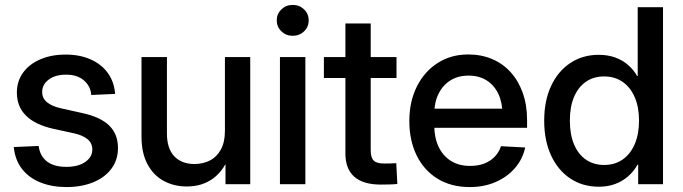

<svg xmlns="http://www.w3.org/2000/svg" viewBox="-20 -757 2806 789"><path d="M253.4 11.7Q194.3 11.7 147.2 -6.8Q100.1 -25.4 71 -62Q42 -98.6 36.6 -152.8L138.7 -157.2Q144.5 -115.2 173.3 -93.3Q202.1 -71.3 252 -71.3Q301.8 -71.3 330.6 -91.6Q359.4 -111.8 359.4 -142.6Q359.4 -168.9 339.6 -185.1Q319.8 -201.2 284.7 -209L197.8 -228Q124.5 -244.6 86.9 -281.7Q49.3 -318.8 49.3 -376.5Q49.3 -422.9 74.5 -458Q99.6 -493.2 145 -512.9Q190.4 -532.7 250 -532.7Q308.1 -532.7 352.5 -512.9Q397 -493.2 423.1 -457Q449.2 -420.9 453.1 -371.1L355 -366.7Q352.5 -402.3 325.2 -426.3Q297.9 -450.2 251.5 -450.2Q207 -450.2 180.2 -429.9Q153.3 -409.7 153.3 -379.4Q153.3 -353 173.3 -336.7Q193.4 -320.3 230 -312L317.9 -292.5Q393.6 -275.9 429.2 -240.7Q464.8 -205.6 464.8 -148.9Q464.8 -99.6 437.7 -63.5Q410.6 -27.3 362.8 -7.8Q314.9 11.7 253.4 11.7Z M748 9.3Q694.8 9.3 652.6 -13.7Q610.4 -36.6 585.9 -82.5Q561.5 -128.4 561.5 -195.3V-522.5H666V-208.5Q666 -147 696 -115Q726.1 -83 779.3 -83Q814.5 -83 842.8 -97.7Q871.1 -112.3 887.7 -142.6Q904.3 -172.9 904.3 -219.7V-522.5H1008.3V0H906.7V-129.4H927.7Q902.8 -59.1 857.4 -24.9Q812 9.3 748 9.3Z M1130.4 0V-522.5H1234.9V0ZM1182.6 -609.9Q1155.3 -609.9 1136.2 -628.4Q1117.2 -647 1117.2 -673.3Q1117.2 -699.7 1136.2 -718.3Q1155.3 -736.8 1182.6 -736.8Q1210.4 -736.8 1229.5 -718.5Q1248.5 -700.2 1248.5 -673.3Q1248.5 -646.5 1229.5 -628.2Q1210.4 -609.9 1182.6 -609.9Z M1609.4 -522.5V-436.5H1311V-522.5ZM1399.4 -660.6H1503.4V-139.2Q1503.4 -109.4 1515.6 -97.2Q1527.8 -85 1559.1 -85Q1569.8 -85 1584 -85.4Q1598.1 -85.9 1608.4 -86.4L1612.8 -1Q1598.6 0.5 1580.6 1Q1562.5 1.5 1545.4 1.5Q1472.2 1.5 1435.8 -30.8Q1399.4 -63 1399.4 -126.5Z M1910.6 11.7Q1833.5 11.7 1777.6 -22.9Q1721.7 -57.6 1691.9 -118.9Q1662.1 -180.2 1662.1 -259.8Q1662.1 -339.4 1692.9 -401.1Q1723.6 -462.9 1778.3 -498Q1833 -533.2 1904.3 -533.2Q1957.5 -533.2 2001.7 -514.6Q2045.9 -496.1 2078.1 -460.7Q2110.4 -425.3 2128.2 -375.2Q2146 -325.2 2146 -262.7V-231.9H1711.4V-310.5H2091.8L2044.9 -286.1Q2044.9 -335 2028.1 -370.8Q2011.2 -406.7 1980 -426.5Q1948.7 -446.3 1905.3 -446.3Q1862.3 -446.3 1830.8 -426.5Q1799.3 -406.7 1782 -371.3Q1764.6 -335.9 1764.6 -289.1V-242.2Q1764.6 -191.9 1782.2 -154.3Q1799.8 -116.7 1832.8 -95.9Q1865.7 -75.2 1912.1 -75.2Q1945.3 -75.2 1970.7 -85.2Q1996.1 -95.2 2013.4 -113.5Q2030.8 -131.8 2038.6 -156.2L2138.2 -150.9Q2127.9 -103 2096.2 -66.4Q2064.5 -29.8 2016.8 -9Q1969.2 11.7 1910.6 11.7Z M2440.9 10.3Q2374 10.3 2323.2 -23.7Q2272.5 -57.6 2244.4 -118.7Q2216.3 -179.7 2216.3 -261.2Q2216.3 -342.8 2244.6 -403.6Q2272.9 -464.4 2323.5 -498Q2374 -531.7 2440.4 -531.7Q2478 -531.7 2508.1 -520.8Q2538.1 -509.8 2560.8 -490.2Q2583.5 -470.7 2598.1 -444.8H2600.6V-727.5H2704.6V0H2602.5V-80.1H2599.6Q2584.5 -52.7 2561.3 -32.5Q2538.1 -12.2 2508.1 -1Q2478 10.3 2440.9 10.3ZM2462.4 -79.1Q2506.8 -79.1 2539.1 -101.8Q2571.3 -124.5 2588.6 -165.5Q2606 -206.5 2606 -261.2Q2606 -316.4 2588.6 -356.9Q2571.3 -397.5 2539.1 -420.2Q2506.8 -442.9 2462.4 -442.9Q2419.4 -442.9 2387.9 -421.1Q2356.4 -399.4 2339.1 -359.1Q2321.8 -318.8 2321.8 -261.2Q2321.8 -204.1 2339.1 -163.3Q2356.4 -122.6 2388.2 -100.8Q2419.9 -79.1 2462.4 -79.1Z"/></svg>

Font: Inter 28pt Medium
Style: Regular
Weight: 500
Designer: Rasmus Andersson
Foundry: rsms
Version: Version 4.001;git-66647c0bb